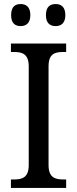

<svg xmlns="http://www.w3.org/2000/svg" viewBox="-20 -929 381 949"><path d="M255 -800C281 -800 303 -814 303 -854C303 -896 281 -909 255 -909C228 -909 207 -896 207 -854C207 -814 228 -800 255 -800ZM82 -800C108 -800 130 -814 130 -854C130 -896 108 -909 82 -909C55 -909 35 -896 35 -854C35 -814 55 -800 82 -800ZM34 0H307V-42H292C252 -42 220 -52 220 -113V-601C220 -663 251 -672 292 -672H307V-714H34V-672H50C89 -672 122 -663 122 -601V-113C122 -51 89 -42 50 -42H34Z"/></svg>

Font: Noto Serif Thai SemiCondensed
Style: Regular
Weight: 400
Width: 4
Designer: Monotype Design Team
Foundry: Monotype Imaging Inc.
Version: Version 2.002